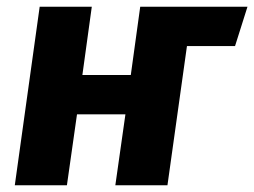

<svg xmlns="http://www.w3.org/2000/svg" viewBox="-20 -551 756 571"><path d="M716 -531H397L369 -328H225L253 -531H98L24 0H179L209 -211H353L323 0H478L536 -414H679Z"/></svg>

Font: Fira Sans
Style: Bold Italic
Weight: 700
Italic angle: -8°
Designer: bBox Type GmbH & Carrois Corporate GbR & Edenspiekermann AG
Foundry: bBox Type GmbH & Carrois Corporate GbR & Edenspiekermann AG
Version: Version 4.301;PS 004.301;hotconv 1.0.88;makeotf.lib2.5.64775